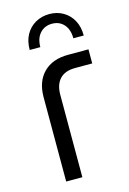

<svg xmlns="http://www.w3.org/2000/svg" viewBox="-109 -749 539 803"><g transform="rotate(-15 160.5 -347.5)"><path d="M188 -695Q221 -695 247.5 -679.5Q274 -664 289 -636.5Q304 -609 304 -571H259Q259 -609 239.5 -631Q220 -653 188 -653Q156 -653 136 -631Q116 -609 116 -571H70Q70 -609 85 -636.5Q100 -664 127 -679.5Q154 -695 188 -695ZM75 0V-365Q75 -433 113.5 -471.5Q152 -510 220 -510H308V-449H234Q190 -449 167.5 -425Q145 -401 145 -357V0Z"/></g></svg>

Font: MuseoModerno Thin Light
Style: Regular
Weight: 300
Version: Version 1.003